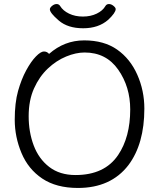

<svg xmlns="http://www.w3.org/2000/svg" viewBox="-20 -913 785 951"><path d="M354 -46Q498 -46 565 -145Q625 -234 625 -371Q625 -483 565.5 -568Q506 -653 399 -653Q356 -653 307.5 -633Q259 -613 217 -573.5Q175 -534 148.5 -475Q122 -416 122 -337.5Q122 -259 147 -192.5Q172 -126 224 -86Q276 -46 354 -46ZM223 -646Q299 -713 397 -713Q495 -713 560 -667.5Q625 -622 660 -543Q695 -464 695 -375Q695 -200 616 -95Q529 18 366 18Q259 18 189.5 -28.5Q120 -75 86.5 -155Q53 -235 53 -319.5Q53 -404 69.5 -462.5Q86 -521 110 -565Q134 -609 158 -633.5Q182 -658 197.5 -658Q213 -658 223 -646ZM553 -868Q553 -850 516 -815Q468 -773 392 -773Q316 -773 271.5 -811Q227 -849 227 -867Q227 -875 238 -884Q249 -893 260.5 -893Q272 -893 278 -883Q292 -860 322 -845.5Q352 -831 390.5 -831Q429 -831 459 -845.5Q489 -860 502 -883Q508 -893 519.5 -893Q531 -893 542 -884Q553 -875 553 -868Z"/></svg>

Font: LXGW WenKai
Style: Regular
Weight: 400
Designer: LXGW / Fontworks Inc.
Foundry: LXGW / Fontworks Inc.
Version: Version 1.520; June 14, 2025